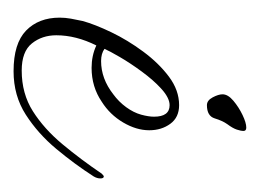

<svg xmlns="http://www.w3.org/2000/svg" viewBox="-70 -305 383 283"><g transform="rotate(90 121.5 -163.5)"><path d="M85 8Q44 8 25 -10.5Q6 -29 6 -60Q6 -68 7.5 -76.5Q9 -85 11 -94Q16 -112 27.5 -136Q39 -160 56 -183Q73 -206 93 -221Q113 -236 135 -236Q153 -236 162.5 -223Q172 -210 172 -192Q172 -173 160.5 -153.5Q149 -134 130 -122Q108 -107 80 -107Q62 -107 47 -114Q32 -84 32 -55Q32 -34 44 -19Q56 -4 84 -4Q118 -4 144 -20.5Q170 -37 192.5 -64Q215 -91 236 -122Q239 -125 240 -125Q243 -125 243 -120Q243 -115 240 -110Q222 -82 199.5 -55Q177 -28 149 -10Q121 8 85 8ZM70 -121Q96 -121 119 -139Q130 -147 138 -158Q146 -169 149 -180Q152 -191 152 -199Q152 -222 135 -222Q124 -222 110 -209Q98 -198 85.5 -181Q73 -164 64 -148.5Q55 -133 52 -126Q59 -121 70 -121ZM135 -277Q128 -277 123.5 -285.5Q119 -294 119 -300Q119 -308 128.5 -316Q138 -324 149.5 -329.5Q161 -335 168 -335Q173 -335 173 -331Q173 -327 171 -321Q169 -315 163 -307Q158 -300 154.5 -288.5Q151 -277 135 -277Z"/></g></svg>

Font: Waterfall
Style: Regular
Weight: 400
Designer: Robert E. Leuschke
Foundry: Robert E. Leuschke
Version: Version 1.010; ttfautohint (v1.8.3)